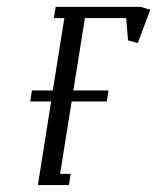

<svg xmlns="http://www.w3.org/2000/svg" viewBox="-20 -532 452 552"><path d="M66.9 -240.2 71.8 -272H131.8L165 -480H134.8L140.1 -512.2H384.8L412.1 -503.9L376 -408.2L348.1 -416L342.8 -480H224.1L190.9 -272H292L287.1 -240.2H186L152.8 -32.2H183.1L178.2 0H88.9L127 -240.2Z"/></svg>

Font: Gawaa
Style: Italic
Weight: 400
Designer: T. Christopher White
Version: Version 1.0